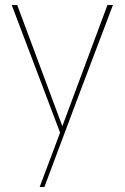

<svg xmlns="http://www.w3.org/2000/svg" viewBox="-20 -550 500 770"><path d="M158 200H139L221 -18L27 -530H49L230 -44L411 -530H433Q294 -165 158 200Z"/></svg>

Font: Tanohe Sans Thin
Style: Regular
Weight: 100
Designer: Village Type and Design LLC & Cristiano Sobral
Foundry: Cooper Hewitt Smithsonian Design Museum
Version: Version 1.00;September 29, 2021;FontCreator 13.0.0.2655 64-b